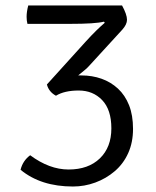

<svg xmlns="http://www.w3.org/2000/svg" viewBox="-20 -668 570 700"><path d="M426 -560 306 -429Q297 -418 265 -393H277Q316 -393 350 -381Q384 -369 410 -345Q436 -321 450.5 -284.5Q465 -248 465 -198Q465 -149 447.5 -110Q430 -71 398.5 -44Q367 -17 327.5 -2.5Q288 12 246 12Q129 12 55 -49Q63 -82 90 -102Q160 -50 230 -50Q302 -50 344 -90.5Q386 -131 386 -200Q386 -268 352.5 -303Q319 -338 267 -338Q215 -338 184 -319Q158 -333 151 -360L294 -518Q315 -541 332 -557.5Q349 -574 362 -585L359 -589Q343 -585 312.5 -583Q282 -581 234 -581H80Q77 -593 77 -607Q77 -625 83 -648H425Q443 -615 443 -596Q443 -579 426 -560Z"/></svg>

Font: Signika
Style: Light
Weight: 300
Designer: Anna Giedrys
Foundry: Anna Giedrys
Version: Version 1.001